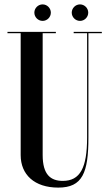

<svg xmlns="http://www.w3.org/2000/svg" viewBox="-20 -845 492 873"><path d="M173.8 -750C194.2 -750 211.2 -767 211.2 -787.5C211.2 -808 194.2 -825 173.8 -825C153.2 -825 136.2 -808 136.2 -787.5C136.2 -767 153.2 -750 173.8 -750ZM343.8 -750C364.2 -750 381.2 -767 381.2 -787.5C381.2 -808 364.2 -825 343.8 -825C323.2 -825 306.2 -808 306.2 -787.5C306.2 -767 323.2 -750 343.8 -750ZM443 -700H315V-694H376V-219.5C376 -82 344.5 -22.5 265.5 -22.5C210.5 -22.5 174 -50.5 174 -140V-694H234V-700H14V-694H74V-140C74 -51 136.5 8 245 8C355.2 8 382 -59.5 382 -219.5V-694H443Z"/></svg>

Font: Picaflor 72 pt
Style: Regular
Weight: 400
Designer: Ariel Martín Pérez
Foundry: Tunera Type Foundry
Version: Version 1.000;hotconv 1.0.109;makeotfexe 2.5.65596